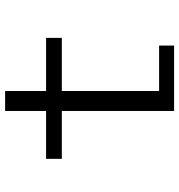

<svg xmlns="http://www.w3.org/2000/svg" viewBox="5 -705 700 750"><g transform="rotate(-90 355.0 -330.0)"><path d="M374.5 -58.5H552V0H296.5V-438.5H109.5V-500H296.5V-660H374.5V-500H582V-438.5H374.5Z"/></g></svg>

Font: League Mono Light
Style: Regular
Weight: 300
Width: 6
Designer: Tyler Finck
Foundry: The League of Moveable Type / Tyler Finck
Version: Version 2.210